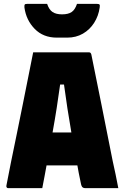

<svg xmlns="http://www.w3.org/2000/svg" viewBox="-20 -970 640 990"><path d="M198 0H21Q18 0 15 -3Q12 -6 13 -13Q23 -67 37 -135.5Q51 -204 66.5 -279Q82 -354 97 -429.5Q112 -505 126 -574.5Q140 -644 151 -700H440Q448 -700 451 -689Q477 -562 504.5 -424Q532 -286 561 -140Q569 -106 576 -71Q583 -36 590 0H419Q409 0 403.5 -6.5Q398 -13 393 -44Q389 -63 385.5 -81Q382 -99 379 -117H220Q215 -89 209.5 -60Q204 -31 198 0ZM290 -534Q282 -475 272.5 -414Q263 -353 251 -287H348Q337 -351 327.5 -412Q318 -473 310 -534ZM377 -950H480Q490 -950 493 -946.5Q496 -943 494 -931Q488 -888 465.5 -852.5Q443 -817 407.5 -796.5Q372 -776 327 -776H273Q203 -776 159 -821Q115 -866 106 -931Q105 -943 107.5 -946.5Q110 -950 120 -950H223Q233 -920 251 -908Q269 -896 300 -896Q332 -896 349.5 -908Q367 -920 377 -950Z"/></svg>

Font: Recursive Mn Lnr St Blk
Style: Regular
Weight: 900
Monospace: yes
Version: Version 1.079;hotconv 1.0.112;makeotfexe 2.5.65598; ttfautoh